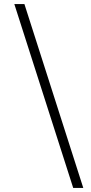

<svg xmlns="http://www.w3.org/2000/svg" viewBox="-20 -822 451 952"><path d="M343 110 51 -802H101L393 110Z"/></svg>

Font: Literata Light
Style: Italic
Weight: 300
Italic angle: -2°
Designer: Latin by Veronika Burian and Jose Scaglione. Greek by Irene Vlachou. Cyrillic by Vera Evstafieva
Foundry: TypeTogether
Version: Version 3.103;gftools[0.9.29]